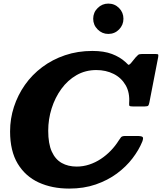

<svg xmlns="http://www.w3.org/2000/svg" viewBox="-20 -1058 923 1095"><path d="M597.5 -864.5Q634 -864.5 659 -890Q684 -915.5 684 -951Q684 -987 659 -1012.2Q634 -1037.5 597.5 -1037.5Q562.5 -1037.5 537 -1012.2Q511.5 -987 511.5 -951Q511.5 -915.5 537 -890Q562.5 -864.5 597.5 -864.5ZM791.5 -250.5Q799 -270.5 793.5 -276.5Q788 -282.5 760.5 -282.5H694.5Q676 -282.5 670 -275Q664 -267.5 657 -256.5Q638 -226 612 -199Q586 -172 555 -151.5Q524 -131 489 -119.5Q454 -108 417.5 -108Q368.5 -108 332 -128.5Q295.5 -149 275.2 -193.8Q255 -238.5 255 -312.5Q255 -378 274.5 -439.8Q294 -501.5 330 -551Q366 -600.5 416.5 -629.5Q467 -658.5 529.5 -658.5Q584 -658.5 628 -636.5Q672 -614.5 696.5 -572.2Q721 -530 716.5 -469.5Q715.5 -457 718.8 -454Q722 -451 736.5 -451H806Q822 -451 825.8 -456Q829.5 -461 832 -474L882 -731.5Q884 -743.5 882.2 -746.8Q880.5 -750 866.5 -750H789.5Q774 -750 768.2 -745.2Q762.5 -740.5 755.5 -733L726.5 -697.5Q714.5 -685 710.8 -689.5Q707 -694 695 -704.5Q664.5 -732.5 618.8 -750Q573 -767.5 507 -767.5Q423 -767.5 350.8 -743Q278.5 -718.5 220.8 -675.2Q163 -632 122.2 -574Q81.5 -516 59.5 -448.5Q37.5 -381 37.5 -308.5Q37.5 -196.5 81.2 -124.2Q125 -52 201 -17.2Q277 17.5 374.5 17.5Q458 17.5 526 -6Q594 -29.5 646.5 -68.2Q699 -107 735.5 -154.8Q772 -202.5 791.5 -250.5Z"/></svg>

Font: Besley ExtraBold
Style: Italic
Weight: 800
Italic angle: -13°
Designer: Owen Earl
Foundry: indestructible type*
Version: Version 2.001